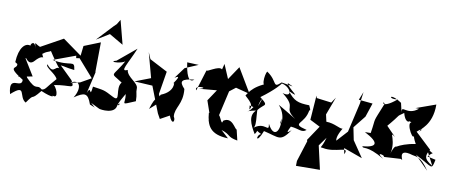

<svg xmlns="http://www.w3.org/2000/svg" viewBox="-85 -1212 4243 1801"><g transform="rotate(10 2037.0 -311.5)"><path d="M589 -417 655 -426 445 -577 237 -462C178 -485 182 -520 198 -431C185 -518 145 -481 146 -458C97 -475 39 -422 33 -281L55 -267C68 -215 -48 -242 131 -129C134 -36 -12 -164 37 23C179 -105 119 34 195 76C275 -40 225 64 322 -57C433 -9 470 -19 398 -55C501 25 467 -99 427 -132C584 -163 631 -118 581 -206L459 -325C498 -322 504 -314 591 -304C578 -406 559 -326 374 -362L586 -440ZM292 -417C325 -439 390 -435 319 -491C320 -466 481 -239 477 -272C408 -352 417 -209 334 -313C316 -284 423 -240 442 -191C356 -96 360 -77 323 -71C263 -121 281 -38 168 -156C125 -257 114 -179 83 -150L217 -177L123 -330C121 -364 153 -259 211 -325C291 -415 296 -329 269 -401Z M884 13C895 19 1046 42 1046 -55C1117 -109 977 50 1105 -166C1123 -70 1059 -52 1211 -116C1210 -192 1197 -189 1199 -234C1203 -290 1092 -322 1085 -392C1008 -357 1076 -448 1141 -604L966 -459C866 -432 1067 -435 1064 -494C950 -284 918 -353 1049 -265C996 -204 1078 -75 992 -119C893 -171 903 -164 791 -181C775 -49 778 -209 743 -110L791 -316L789 -327L792 -603L637 -541L623 -419L766 -256L665 -199L574 -179C658 -234 694 -151 629 -50C721 -112 755 -118 792 -11C859 13 855 28 801 -28ZM884 -773 741 -620 862 -694 996 -616 937 -843 909 -797Z M1443 -153 1412 -220 1448 -439 1277 -528 1250 -591 1314 -354 1165 -297 1338 -287 1434 -40 1461 9 1548 -39C1582 53 1613 3 1586 -37C1577 -122 1654 -164 1639 -308C1576 -375 1597 -397 1716 -411C1663 -363 1635 -461 1622 -559L1732 -554L1607 -501L1529 -395C1620 -455 1490 -299 1533 -347C1533 -362 1561 -268 1430 -217C1396 -137 1393 -221 1345 -66Z M2049 10C2145 40 2108 64 2212 82L2188 -19C2171 -15 2129 -133 2048 -77C2040 -3 1994 -207 1992 -79L2056 -359L2114 -404L2249 -369L2112 -599L2026 -471L1969 -605L1955 -550C1922 -583 1810 -494 1814 -518L1751 -315C1713 -369 1889 -357 1771 -334L1942 -349L1870 -241L1927 -76C1879 -7 1990 -105 1904 -129C1914 -10 1948 71 2122 77Z M2269 -262 2307 -254C2257 -175 2211 -203 2337 -226C2276 -171 2309 -92 2362 -6C2427 -92 2291 -78 2421 -17C2371 5 2388 93 2443 -49C2594 -15 2608 26 2697 -102C2680 -90 2636 -42 2684 -134C2762 -128 2794 -93 2835 -129C2665 -171 2816 -174 2829 -326L2733 -306C2849 -318 2848 -295 2819 -361C2711 -363 2670 -378 2609 -459C2757 -391 2590 -488 2585 -531C2667 -494 2641 -510 2527 -527C2448 -453 2488 -530 2376 -604C2356 -579 2336 -411 2413 -498C2248 -442 2220 -346 2215 -351C2205 -343 2319 -280 2273 -225ZM2537 -316C2643 -194 2561 -76 2586 -194C2599 -64 2540 -1 2477 -124C2494 -30 2439 -147 2331 -55C2390 -83 2309 -255 2375 -345L2318 -181C2379 -318 2469 -266 2354 -357C2482 -450 2534 -518 2530 -518C2618 -502 2659 -397 2553 -431C2718 -304 2573 -309 2711 -212C2654 -247 2596 -282 2537 -316Z M3207 -44 3127 -53 3391 42 3287 -111 3263 -230 3357 -348 3401 -480 3268 -493 3299 -571 3284 -459 3220 -181 3117 -68C3173 -63 3074 -46 3165 -199C3136 -193 3084 -236 3004 -237L2989 -304L3053 -475L3018 -422L2877 -440L2870 -462L2853 -229L2950 -180L2855 -38L2859 -25L2796 173L2795 220L3023 218L2972 -6L3032 -89C2999 30 2976 3 3014 11C3142 38 3266 -57 3222 34Z M3663 -533C3537 -618 3531 -541 3628 -560C3476 -432 3488 -539 3513 -497C3424 -277 3460 -377 3432 -205L3377 -204C3531 -125 3511 -81 3376 -69C3388 -39 3412 -92 3590 14C3482 -59 3634 -10 3584 -5L3755 -15C3801 32 3678 -123 3855 -69C3883 -60 3932 -75 4015 52L3886 -78C4062 11 4051 47 4074 -63L3995 -81C4063 -162 4051 -69 3957 -190L4054 -2C3960 -56 3974 -92 4008 -147L3854 -292C3939 -368 3834 -246 3897 -316C3863 -318 3995 -366 3992 -575L3805 -508H3839C3736 -421 3667 -528 3684 -441ZM3791 -370C3738 -357 3853 -167 3835 -271C3832 -246 3844 -216 3866 -177C3696 -151 3632 -78 3703 -114C3678 -141 3659 -92 3635 -8C3698 -168 3582 -268 3662 -208L3553 -320C3556 -304 3545 -322 3555 -277C3705 -451 3626 -385 3709 -445C3740 -326 3799 -388 3754 -383Z"/></g></svg>

Font: Asimov Silicon
Style: Regular
Weight: 400
Designer: Google
Version: Version 2.000980; 2014